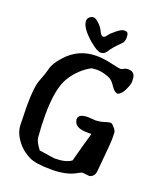

<svg xmlns="http://www.w3.org/2000/svg" viewBox="-159 -965 884 1070"><g transform="rotate(20 283.5 -430.0)"><path d="M407.7 -790Q361.8 -744.6 348.1 -720.9Q334.5 -697.3 312 -697.3Q289.6 -697.3 244.6 -735.8Q175.3 -795.4 174.8 -835.9Q174.8 -850.1 185.3 -859.6Q195.8 -869.1 208.5 -869.1Q221.2 -869.1 241.2 -850.3Q261.2 -831.5 272 -808.6Q282.7 -785.6 293.5 -785.6Q304.2 -785.6 313.2 -799.6Q322.3 -813.5 350.3 -836.2Q378.4 -858.9 394.3 -858.9Q410.2 -858.9 415 -851.6Q419.9 -844.2 419.9 -824.7Q419.9 -801.3 407.7 -790ZM485.4 -30.3 448.2 -34.2Q439.9 -34.2 423.3 -24.4Q368.7 8.8 277.8 8.8H274.4Q182.1 8.8 142.8 -11.2Q103.5 -31.2 79.1 -58.6Q31.7 -111.3 29.8 -165.5L27.3 -278.3Q27.3 -392.6 45.4 -436.5Q63.5 -480.5 71.8 -514.9Q80.1 -549.3 121.6 -594.7Q192.4 -672.9 298.3 -672.9Q339.8 -672.9 387.7 -661.6Q435.5 -650.4 445.3 -650.4Q455.1 -650.4 463.9 -656.7Q472.7 -663.1 490.2 -663.1H491.2Q510.3 -663.1 520.3 -652.3Q530.3 -641.6 531.2 -624.5L532.2 -605Q532.2 -590.3 517.1 -556.6Q502 -522.9 479 -514.6Q459.5 -516.1 442.4 -542.5Q425.3 -568.8 410.9 -578.4Q396.5 -587.9 370.8 -594.5Q345.2 -601.1 328.6 -601.1H324.2Q306.6 -600.1 294.9 -598.6Q227.5 -563 184.1 -493.4Q140.6 -423.8 140.6 -265.1Q140.6 -205.6 146.5 -133.3Q148.4 -110.4 179.7 -69.3L270.5 -55.7Q338.9 -55.7 370.6 -79.6Q393.6 -168 418.9 -253.9H395Q320.3 -253.9 314.5 -296.9L313 -298.3V-303.7Q313 -335.9 370.1 -335.9L414.1 -333Q441.4 -334 464.8 -341.8Q488.3 -349.6 498 -349.6Q507.8 -349.6 519.5 -334Q536.1 -318.4 536.6 -302.2Q537.1 -286.1 537.1 -265.9Q537.1 -245.6 529.8 -168.9Q522.5 -92.3 521 -71.8Q519.5 -51.3 508.3 -40.8Q497.1 -30.3 485.4 -30.3Z"/></g></svg>

Font: Drukaatie burti
Style: Demi
Weight: 600
Version: Version 0.14